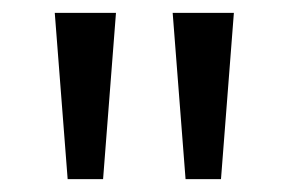

<svg xmlns="http://www.w3.org/2000/svg" viewBox="-20 -734 448 298"><path d="M160 -714 140 -456H85L65 -714ZM343 -714 323 -456H268L248 -714Z"/></svg>

Font: hexuguzrati05
Style: Book
Weight: 400
Designer: Jelle Bosma - Monotype Design Team, Universal Thirst
Foundry: Monotype Imaging Inc.
Version: Version 2.106